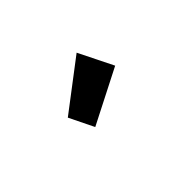

<svg xmlns="http://www.w3.org/2000/svg" viewBox="-24 -1022 648 648"><g transform="rotate(45 300.0 -697.5)"><path d="M150 -755 284 -579 372 -622 273 -816Z"/></g></svg>

Font: Braiins Sans
Style: Bold
Weight: 700
Designer: Mike Abbink, Paul van der Laan, Pieter van Rosmalen, Jiri Chlebus, Lubos Buracinsky
Foundry: Bold Monday, Sudetype
Version: Version 1.000;hotconv 1.0.109;makeotfexe 2.5.65596